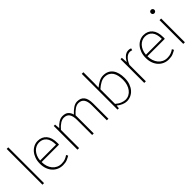

<svg xmlns="http://www.w3.org/2000/svg" viewBox="181 -1897 3013 3013"><g transform="rotate(-45 1687.0 -390.5)"><path d="M109 0V-794H144V0Z M554 13Q504 13 460 -6Q416 -25 383.5 -60Q351 -95 332 -146Q313 -197 313 -262Q313 -326 332 -377.5Q351 -429 382.5 -465Q414 -501 455 -520.5Q496 -540 540 -540Q632 -540 685.5 -477.5Q739 -415 739 -297Q739 -289 739 -280Q739 -271 737 -261H351Q351 -209 365.5 -165Q380 -121 407 -88.5Q434 -56 471.5 -38Q509 -20 556 -20Q601 -20 636 -33Q671 -46 701 -68L717 -37Q687 -19 649.5 -3Q612 13 554 13ZM704 -294Q704 -402 659.5 -454.5Q615 -507 540 -507Q505 -507 472.5 -492.5Q440 -478 414.5 -450.5Q389 -423 372 -383.5Q355 -344 351 -294Z M886 -527H916L922 -443H924Q960 -485 1003.5 -512.5Q1047 -540 1091 -540Q1156 -540 1189.5 -510Q1223 -480 1236 -430Q1283 -481 1327.5 -510.5Q1372 -540 1417 -540Q1495 -540 1534 -491Q1573 -442 1573 -339V0H1538V-334Q1538 -507 1413 -507Q1374 -507 1334 -481Q1294 -455 1247 -403V0H1212V-334Q1212 -422 1182 -464.5Q1152 -507 1088 -507Q1012 -507 922 -403V0H886Z M1972 13Q1934 13 1892 -5Q1850 -23 1813 -53H1810L1805 0H1775V-794H1811V-560L1808 -454Q1850 -489 1897 -514.5Q1944 -540 1994 -540Q2048 -540 2087.5 -521Q2127 -502 2153.5 -466.5Q2180 -431 2193 -381.5Q2206 -332 2206 -271Q2206 -204 2187 -151Q2168 -98 2136 -61.5Q2104 -25 2061.5 -6Q2019 13 1972 13ZM1975 -20Q2017 -20 2052.5 -38.5Q2088 -57 2113.5 -90.5Q2139 -124 2153.5 -170Q2168 -216 2168 -271Q2168 -321 2158.5 -364.5Q2149 -408 2128 -439.5Q2107 -471 2073 -489Q2039 -507 1991 -507Q1950 -507 1905 -483.5Q1860 -460 1811 -416V-91Q1856 -52 1899.5 -36Q1943 -20 1975 -20Z M2368 -527H2398L2404 -428H2406Q2432 -476 2469.5 -508Q2507 -540 2555 -540Q2569 -540 2580.5 -538Q2592 -536 2606 -529L2597 -496Q2584 -501 2575 -503Q2566 -505 2550 -505Q2532 -505 2513 -497.5Q2494 -490 2475 -473.5Q2456 -457 2437.5 -430Q2419 -403 2404 -364V0H2368Z M2902 13Q2852 13 2808 -6Q2764 -25 2731.5 -60Q2699 -95 2680 -146Q2661 -197 2661 -262Q2661 -326 2680 -377.5Q2699 -429 2730.5 -465Q2762 -501 2803 -520.5Q2844 -540 2888 -540Q2980 -540 3033.5 -477.5Q3087 -415 3087 -297Q3087 -289 3087 -280Q3087 -271 3085 -261H2699Q2699 -209 2713.5 -165Q2728 -121 2755 -88.5Q2782 -56 2819.5 -38Q2857 -20 2904 -20Q2949 -20 2984 -33Q3019 -46 3049 -68L3065 -37Q3035 -19 2997.5 -3Q2960 13 2902 13ZM3052 -294Q3052 -402 3007.5 -454.5Q2963 -507 2888 -507Q2853 -507 2820.5 -492.5Q2788 -478 2762.5 -450.5Q2737 -423 2720 -383.5Q2703 -344 2699 -294Z M3234 -527H3270V0H3234ZM3253 -660Q3237 -660 3226 -670.5Q3215 -681 3215 -698Q3215 -717 3226 -727Q3237 -737 3253 -737Q3268 -737 3280 -727Q3292 -717 3292 -698Q3292 -681 3280 -670.5Q3268 -660 3253 -660Z"/></g></svg>

Font: SpoqaHanSans
Style: Thin
Weight: 250
Designer: [Spoqa Han Sans] Dong-huui Kim \uAE40 \uB3D9 \uD718   [Noto Sans] Ryoko NISHIZUKA \u897F \u585A \u6DBC \u5B50  (kana & i
Foundry: Spoqa (http://bi.spoqa.com)
Version: Version 1.004;PS 1.004;hotconv 1.0.82;makeotf.lib2.5.63406